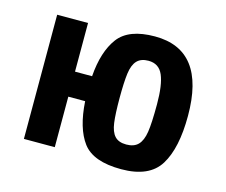

<svg xmlns="http://www.w3.org/2000/svg" viewBox="-85 -663 933 793"><g transform="rotate(15 382.0 -266.0)"><path d="M72 0V-531H204V-323H277Q285 -430 329.5 -489.5Q374 -549 486 -549Q702 -549 702 -267Q702 -129 657 -56Q612 17 492 17Q372 17 327.5 -42.5Q283 -102 276 -216H204V0ZM486 -445Q454 -445 437 -427Q420 -409 415 -371Q410 -333 410 -265.5Q410 -198 415 -160.5Q420 -123 436.5 -105Q453 -87 486 -87Q519 -87 536.5 -105Q554 -123 560 -161Q566 -199 566 -281Q566 -363 548.5 -404Q531 -445 486 -445Z"/></g></svg>

Font: Fix15 Mono
Style: Bold
Weight: 700
Designer: Carrois Corporate & Edenspiekermann AG
Foundry: Carrois Corporate GbR & Edenspiekermann AG
Version: Version 3.206